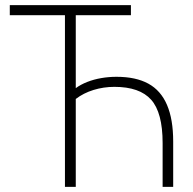

<svg xmlns="http://www.w3.org/2000/svg" viewBox="-20 -725 748 745"><path d="M232 0V-666H18V-705H488V-666H274V-383Q293 -397 318.5 -407Q344 -417 373 -422Q402 -427 432 -427Q507 -427 555.5 -400.5Q604 -374 628 -318Q652 -262 652 -176V0H611V-170Q611 -288 566.5 -338Q522 -388 424 -388Q382 -388 343 -376Q304 -364 274 -341V0Z"/></svg>

Font: Nunito Sans 10pt Condensed ExtraLight
Style: Regular
Weight: 250
Width: 3
Designer: Vernon Adams
Foundry: Vernon Adams
Version: Version 3.101;gftools[0.9.27]